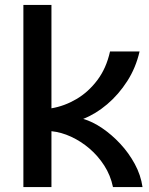

<svg xmlns="http://www.w3.org/2000/svg" viewBox="-20 -760 606 780"><path d="M75 0V-740H189V-320Q242 -329 290.5 -357.5Q339 -386 375.5 -434.5Q412 -483 427 -551H547Q532 -485 497 -430.5Q462 -376 415.5 -336.5Q369 -297 318 -277Q356 -266 395 -239.5Q434 -213 468.5 -176Q503 -139 527.5 -94Q552 -49 559 0H439Q429 -48 403.5 -87.5Q378 -127 343.5 -156.5Q309 -186 269 -204.5Q229 -223 189 -227V0Z"/></svg>

Font: Parkinsans Light Medium
Style: Regular
Weight: 500
Version: Version 1.000